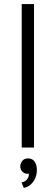

<svg xmlns="http://www.w3.org/2000/svg" viewBox="-20 -720 272 937"><path d="M86 -700H146V0H86ZM160 109Q160 121 157 134.5Q154 148 146.5 160.5Q139 173 127 183Q115 193 96 197L85 170Q101 168 111 156.5Q121 145 121 131V127Q120 128 119 128H113Q100 128 89.5 118Q79 108 79 90Q79 78 88.5 65.5Q98 53 117 53Q139 53 149.5 69.5Q160 86 160 109Z"/></svg>

Font: Post Grotesk Light
Style: Light
Weight: 300
Version: Version 1.0